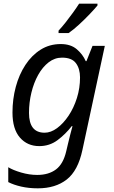

<svg xmlns="http://www.w3.org/2000/svg" viewBox="-20 -786 619 1046"><path d="M186 240Q137 240 95.5 230.5Q54 221 25 206V125Q51 141 95.5 154Q140 167 183 167Q245 167 285 137Q325 107 341 37L350 -1Q355 -24 362.5 -52Q370 -80 375 -99H371Q337 -55 293.5 -22.5Q250 10 194 10Q129 10 88.5 -36.5Q48 -83 48 -173Q48 -246 66 -313Q84 -380 118.5 -432.5Q153 -485 201.5 -515.5Q250 -546 311 -546Q365 -546 398 -518Q431 -490 447 -453H451L484 -536H551L429 31Q405 144 343.5 192Q282 240 186 240ZM223 -63Q257 -63 291 -88Q325 -113 353.5 -155.5Q382 -198 399 -252Q416 -306 416 -364Q416 -412 393.5 -442Q371 -472 318 -472Q278 -472 245 -446.5Q212 -421 188 -378Q164 -335 151 -281Q138 -227 138 -171Q138 -63 223 -63ZM299 -619Q317 -638 337.5 -664Q358 -690 377.5 -717Q397 -744 411 -766H511V-756Q497 -739 469.5 -710Q442 -681 411 -652.5Q380 -624 354 -606H299Z"/></svg>

Font: Noto Sans
Style: Italic
Weight: 400
Italic angle: -12°
Designer: Monotype Design Team
Foundry: Monotype Imaging Inc.
Version: Version 2.013; ttfautohint (v1.8.4.7-5d5b)